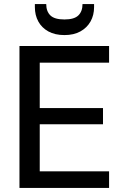

<svg xmlns="http://www.w3.org/2000/svg" viewBox="-20 -927 616 947"><path d="M76 0V-700H518V-618H176V-394H488V-314H176V-82H518V0ZM298 -754Q251 -754 218.5 -772Q186 -790 169 -821Q152 -852 152 -892V-907H208Q208 -871 228.5 -851Q249 -831 298 -831Q346 -831 366.5 -851Q387 -871 387 -907H444V-892Q444 -852 426.5 -821Q409 -790 376.5 -772Q344 -754 298 -754Z"/></svg>

Font: DM Sans 9pt Medium
Style: Regular
Weight: 500
Version: Version 4.004;gftools[0.9.30]